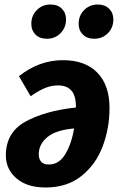

<svg xmlns="http://www.w3.org/2000/svg" viewBox="-20 -815 530 852"><path d="M466 -336Q466 -247 436 -166.5Q406 -86 342 -34.5Q278 17 182 17Q100 17 53 -23.5Q6 -64 6 -125Q6 -227 92.5 -275Q179 -323 317 -338V-340Q317 -391 296.5 -413.5Q276 -436 238 -436Q208 -436 180 -424.5Q152 -413 116 -388L64 -477Q154 -548 259 -548Q358 -548 412 -492.5Q466 -437 466 -336ZM309 -245Q228 -238 190 -206.5Q152 -175 152 -130Q152 -110 162.5 -97.5Q173 -85 196 -85Q242 -85 269.5 -130.5Q297 -176 309 -245ZM119 -709Q119 -746 143.5 -770.5Q168 -795 204 -795Q236 -795 254.5 -776.5Q273 -758 273 -729Q273 -692 248.5 -667.5Q224 -643 188 -643Q156 -643 137.5 -661.5Q119 -680 119 -709ZM329 -709Q329 -746 353.5 -770.5Q378 -795 414 -795Q445 -795 464 -776.5Q483 -758 483 -729Q483 -692 458.5 -667.5Q434 -643 398 -643Q367 -643 348 -661.5Q329 -680 329 -709Z"/></svg>

Font: Fira Sans Condensed
Style: Bold Italic
Weight: 700
Width: 3
Italic angle: -8°
Designer: Carrois Corporate & Edenspiekermann AG
Foundry: Carrois Corporate GbR & Edenspiekermann AG
Version: Version 4.203